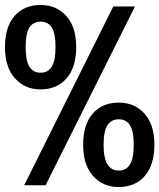

<svg xmlns="http://www.w3.org/2000/svg" viewBox="-20 -742 640 771"><path d="M142 -383Q80 -383 40 -427.5Q0 -472 0 -553Q0 -634 38.5 -678Q77 -722 144 -722Q206 -722 246 -678Q286 -634 286 -553Q286 -472 247.5 -427.5Q209 -383 142 -383ZM77 2 435 -716H522L163 2ZM143 -450Q173 -450 188 -474.5Q203 -499 203 -553Q203 -608 188 -631.5Q173 -655 143 -655Q113 -655 98 -631.5Q83 -608 83 -553Q83 -499 98 -474.5Q113 -450 143 -450ZM456 9Q393 9 353.5 -35.5Q314 -80 314 -161Q314 -242 352.5 -286Q391 -330 457 -330Q520 -330 560 -286Q600 -242 600 -161Q600 -80 561.5 -35.5Q523 9 456 9ZM457 -57Q487 -57 502 -82Q517 -107 517 -161Q517 -215 502 -239Q487 -263 457 -263Q427 -263 411.5 -239Q396 -215 396 -161Q396 -107 411.5 -82Q427 -57 457 -57Z"/></svg>

Font: Noto Sans Mono Medium
Style: Regular
Weight: 500
Designer: Monotype Design Team
Foundry: Monotype Imaging Inc.
Version: Version 2.014